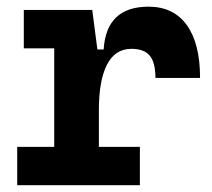

<svg xmlns="http://www.w3.org/2000/svg" viewBox="-20 -547 626 567"><path d="M272 -222.7V-113.3H393.1V0H30.8V-113.3H140.1V-404.3H50.3V-517.6H252.4L267.6 -400.9H286.1Q293.9 -527.3 418.5 -527.3Q492.2 -527.3 531.5 -473.1Q570.8 -418.9 570.8 -316.9H439Q439 -362.8 422.1 -382.8Q405.3 -402.8 368.2 -402.8Q319.8 -402.8 295.9 -356Q272 -309.1 272 -222.7Z"/></svg>

Font: Cascadia Mono
Style: Bold
Weight: 700
Monospace: yes
Designer: Aaron Bell
Foundry: Saja Typeworks
Version: Version 2404.023; ttfautohint (v1.8.4)